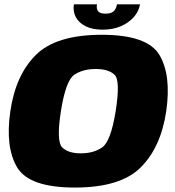

<svg xmlns="http://www.w3.org/2000/svg" viewBox="-20 -838 789 864"><path d="M317 6Q522 6 613 -84.5Q704 -175 728 -337.5Q751.5 -500.5 697.2 -591Q643 -681.5 438 -681.5Q233 -681.5 141.8 -591.2Q50.5 -501 26.5 -337.5Q3 -175.5 57.2 -84.8Q111.5 6 317 6ZM344 -148Q286.5 -148 259.8 -174.8Q233 -201.5 254 -337.5Q276 -476.5 314.8 -502Q353.5 -527.5 411 -527.5Q468 -527.5 495.2 -502Q522.5 -476.5 500.5 -337.5Q478.5 -201.5 439.8 -174.8Q401 -148 344 -148ZM441.5 -704.5Q488 -704.5 523.8 -720Q559.5 -735.5 582.2 -761.2Q605 -787 610 -818.5H506.5Q504 -804.5 498 -795Q492 -785.5 481.2 -781Q470.5 -776.5 454 -776.5Q439.5 -776.5 430.2 -781Q421 -785.5 417.5 -794.8Q414 -804 416.5 -818.5H312.5Q307.5 -787 321 -761.2Q334.5 -735.5 365.2 -720Q396 -704.5 441.5 -704.5Z"/></svg>

Font: Anybody Thin Black
Style: Italic
Weight: 900
Italic angle: -10°
Version: Version 1.113;gftools[0.9.25]